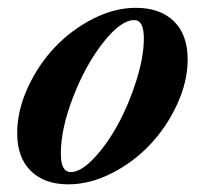

<svg xmlns="http://www.w3.org/2000/svg" viewBox="-20 -465 512 496"><path d="M156.7 11.2Q94.7 11.2 59.6 -23.4Q24.4 -58.1 24.4 -121.1Q24.4 -178.7 51.5 -238Q78.6 -297.4 121.3 -342.5Q164.1 -387.7 220 -416.3Q275.9 -444.8 330.6 -444.8Q394 -444.8 429.4 -409.9Q464.8 -375 464.8 -311.5Q464.8 -254.4 437.5 -195.3Q410.2 -136.2 367.4 -91.1Q324.7 -45.9 268.3 -17.3Q211.9 11.2 156.7 11.2ZM162.6 -20.5Q189 -20.5 222.7 -56.2Q256.3 -91.8 284.4 -143.1Q312.5 -194.3 332 -256.1Q351.6 -317.9 351.6 -365.7Q351.6 -413.1 327.1 -413.1Q292 -413.1 246.6 -355.2Q201.2 -297.4 169.2 -215.1Q137.2 -132.8 137.2 -68.4Q137.2 -20.5 162.6 -20.5Z"/></svg>

Font: Elstob
Style: Bold Italic
Weight: 700
Italic angle: -20°
Designer: Peter S. Baker
Version: Version 1.015